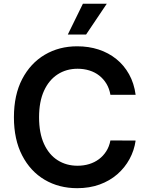

<svg xmlns="http://www.w3.org/2000/svg" viewBox="-20 -981 784 1011"><path d="M694.2 -481.9H561.4Q555.8 -514.6 540.5 -540Q525.2 -565.3 502.5 -583.1Q479.8 -600.9 450.8 -609.9Q421.9 -619 388.5 -619Q329.2 -619 283.4 -589.3Q237.6 -559.7 211.6 -502.7Q185.7 -445.7 185.7 -363.6Q185.7 -280.2 211.8 -223.2Q237.9 -166.2 283.6 -137.3Q329.2 -108.3 388.1 -108.3Q420.8 -108.3 449.4 -117Q478 -125.7 500.9 -142.8Q523.8 -159.8 539.6 -184.7Q555.4 -209.5 561.4 -241.5L694.2 -240.8Q686.8 -188.9 662.1 -143.5Q637.4 -98 597.7 -63.4Q557.9 -28.8 504.6 -9.4Q451.3 9.9 386.4 9.9Q290.5 9.9 215.2 -34.4Q139.9 -78.8 96.6 -162.6Q53.3 -246.4 53.3 -363.6Q53.3 -481.2 96.9 -564.8Q140.6 -648.4 215.9 -692.8Q291.2 -737.2 386.4 -737.2Q447.1 -737.2 499.3 -720.2Q551.5 -703.1 592.3 -670.3Q633.2 -637.4 659.6 -590Q686.1 -542.6 694.2 -481.9ZM337 -799 416.5 -961.3H542.3L433.2 -799Z"/></svg>

Font: InterMG SemiBold
Style: Regular
Weight: 600
Designer: Rasmus Andersson
Foundry: rsms
Version: Version 3.019;December 26, 2023;FontCreator 15.0.0.2955 64-b